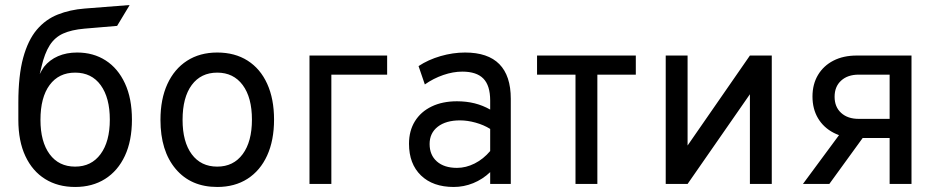

<svg xmlns="http://www.w3.org/2000/svg" viewBox="-20 -732 3730 764"><path d="M279 12Q210.5 12 159.8 -19.5Q109 -51 81 -110.8Q53 -170.5 53 -255V-324Q53 -431.5 72.2 -502Q91.5 -572.5 126.5 -613.8Q161.5 -655 210 -674.2Q258.5 -693.5 317 -698L496 -712L446 -629L316 -618Q264.5 -613.5 231.2 -598.5Q198 -583.5 177.8 -551.8Q157.5 -520 145 -466Q143 -456.5 141.2 -449.8Q139.5 -443 138 -437Q142 -444.5 146.2 -452.2Q150.5 -460 155 -466Q177.5 -494 211 -508.5Q244.5 -523 287 -523Q351.5 -523 400.5 -491.5Q449.5 -460 477.2 -400.2Q505 -340.5 505 -256Q505 -172 477 -112Q449 -52 398.2 -20Q347.5 12 279 12ZM279 -69Q343.5 -69 380.2 -118.8Q417 -168.5 417 -256Q417 -343 380.8 -393Q344.5 -443 279 -443Q214 -443 177.5 -393.8Q141 -344.5 141 -255Q141 -168 177.5 -118.5Q214 -69 279 -69Z M844.5 12Q739.5 12 679 -59.8Q618.5 -131.5 618.5 -255Q618.5 -337.5 646 -397.5Q673.5 -457.5 724.2 -490.2Q775 -523 844.5 -523Q914.5 -523 965.2 -490.8Q1016 -458.5 1043.2 -398.5Q1070.5 -338.5 1070.5 -256Q1070.5 -173.5 1043 -113.2Q1015.5 -53 964.8 -20.5Q914 12 844.5 12ZM844.5 -69Q909 -69 945.8 -118.8Q982.5 -168.5 982.5 -256Q982.5 -344 945.8 -393.5Q909 -443 844.5 -443Q779.5 -443 743 -393.8Q706.5 -344.5 706.5 -255Q706.5 -167.5 743 -118.2Q779.5 -69 844.5 -69Z M1211.5 0V-511H1520.5V-435H1298.5V0Z M1785.5 12Q1702.5 12 1655 -34Q1607.5 -80 1607.5 -160Q1607.5 -211.5 1631 -249.5Q1654.5 -287.5 1697.5 -308.2Q1740.5 -329 1798.5 -329Q1836 -329 1868.8 -320.8Q1901.5 -312.5 1930.5 -296V-332Q1930.5 -391.5 1903.5 -419.2Q1876.5 -447 1819.5 -447Q1783 -447 1743.8 -433.5Q1704.5 -420 1670.5 -396L1645.5 -469Q1684 -494.5 1733.2 -508.8Q1782.5 -523 1830.5 -523Q1921.5 -523 1967 -476.8Q2012.5 -430.5 2012.5 -339V0H1930.5V-47Q1900.5 -18.5 1863 -3.2Q1825.5 12 1785.5 12ZM1798.5 -64Q1834 -64 1868.8 -81.5Q1903.5 -99 1930.5 -131V-219Q1905 -235 1872.5 -244Q1840 -253 1810.5 -253Q1754.5 -253 1722 -227.8Q1689.5 -202.5 1689.5 -159Q1689.5 -115 1718.5 -89.5Q1747.5 -64 1798.5 -64Z M2270 0V-435H2117V-511H2510V-435H2357V0Z M2629 0V-511H2716V-153L2964 -511H3051V0H2964V-357L2716 0Z M3520 0V-183H3389Q3336.5 -183 3296.8 -203.8Q3257 -224.5 3235 -261.5Q3213 -298.5 3213 -348Q3213 -397 3235 -433.8Q3257 -470.5 3296.5 -490.8Q3336 -511 3389 -511H3607V0ZM3175 0 3342 -226H3444L3280 0ZM3397 -259H3520V-435H3397Q3353 -435 3327 -411.2Q3301 -387.5 3301 -347Q3301 -306.5 3327 -282.8Q3353 -259 3397 -259Z"/></svg>

Font: Undotted
Style: Regular
Weight: 400
Designer: Delve Withrington, Dave Bailey, Thomas Jockin
Foundry: Delve Fonts LLC
Version: Version 4.000